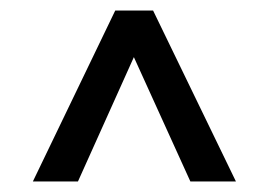

<svg xmlns="http://www.w3.org/2000/svg" viewBox="-20 -679 507 362"><path d="M197.3 -659.2 42 -336.9H127L232.4 -571.3L338.9 -336.9H424.8L268.6 -659.2Z"/></svg>

Font: Gemunu Libre
Style: Bold
Weight: 700
Designer: Pushpananda Ekanayake, Sol Matas, Kosala Senevirathne
Foundry: Mooniak
Version: Version 1.001